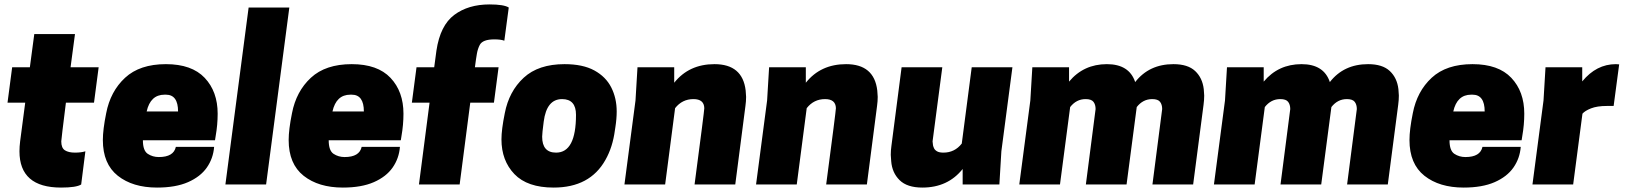

<svg xmlns="http://www.w3.org/2000/svg" viewBox="-20 -834 7347 868"><path d="M256 14Q68 14 68 -150Q68 -171 71 -195L94 -370H14L35 -530H115L135 -680H319L299 -530H426L405 -370H278Q257 -203 257 -195Q257 -165 273.5 -154.5Q290 -144 319 -144Q347 -144 366 -150L347 0Q325 14 256 14Z M690 14Q580 14 512.5 -39.5Q445 -93 445 -201Q445 -248 460 -322Q479 -421 545.5 -482.5Q612 -544 730 -544Q847 -544 905.5 -482Q964 -420 964 -320Q964 -270 955 -219L952 -200H626Q626 -153 648 -138.5Q670 -124 698 -124Q765 -124 775 -170H948Q944 -118 915 -76.5Q886 -35 830 -10.5Q774 14 690 14ZM785 -330Q785 -406 730 -406H724Q660 -406 643 -330Z M1183 0H999L1104 -800H1288Z M1530 14Q1420 14 1352.5 -39.5Q1285 -93 1285 -201Q1285 -248 1300 -322Q1319 -421 1385.5 -482.5Q1452 -544 1570 -544Q1687 -544 1745.5 -482Q1804 -420 1804 -320Q1804 -270 1795 -219L1792 -200H1466Q1466 -153 1488 -138.5Q1510 -124 1538 -124Q1605 -124 1615 -170H1788Q1784 -118 1755 -76.5Q1726 -35 1670 -10.5Q1614 14 1530 14ZM1625 -330Q1625 -406 1570 -406H1564Q1500 -406 1483 -330Z M2058 0H1874L1922 -370H1842L1863 -530H1943L1953 -605Q1970 -719 2033.5 -766.5Q2097 -814 2193 -814Q2258 -814 2280 -800L2260 -650Q2244 -656 2215 -656Q2162 -656 2149 -631Q2140 -614 2136 -591.5Q2132 -569 2127 -530H2234L2213 -370H2106Z M2483 14Q2364 14 2305.5 -47Q2247 -108 2247 -204Q2247 -248 2262 -322Q2281 -421 2347.5 -482.5Q2414 -544 2532 -544Q2615 -544 2667 -515.5Q2719 -487 2743.5 -438.5Q2768 -390 2768 -330Q2768 -297 2762 -259L2760 -246Q2750 -169 2717 -111Q2647 14 2483 14ZM2494 -144Q2584 -144 2584 -315Q2584 -386 2521 -386Q2451 -386 2438 -284Q2431 -231 2431 -216Q2431 -144 2494 -144Z M3304 0H3120Q3164 -333 3164 -345Q3163 -386 3115 -386Q3064 -386 3032 -345L2987 0H2803L2853 -380L2862 -530H3028V-460Q3095 -544 3210 -544Q3337 -544 3351 -425L3353 -396Q3353 -376 3350 -355Z M3899 0H3715Q3759 -333 3759 -345Q3758 -386 3710 -386Q3659 -386 3627 -345L3582 0H3398L3448 -380L3457 -530H3623V-460Q3690 -544 3805 -544Q3932 -544 3946 -425L3948 -396Q3948 -376 3945 -355Z M4150 14Q4081 14 4047 -19.5Q4013 -53 4009 -105L4007 -134Q4007 -154 4010 -175L4056 -530H4240L4196 -195Q4197 -190 4197 -186Q4197 -182 4198 -177Q4199 -172 4202.5 -164Q4206 -156 4216 -150Q4226 -144 4245 -144Q4296 -144 4328 -185L4373 -530H4557L4507 -150L4498 0H4332V-70Q4265 14 4150 14Z M5374 0H5190L5234 -341Q5234 -361 5224.5 -373.5Q5215 -386 5189 -386Q5147 -386 5119 -350L5073 0H4889L4933 -341Q4933 -361 4923.5 -373.5Q4914 -386 4888 -386Q4846 -386 4818 -350L4772 0H4588L4638 -380L4647 -530H4813V-465Q4879 -544 4984 -544Q5085 -544 5112 -463Q5175 -544 5285 -544Q5350 -544 5383 -513Q5416 -482 5422 -431L5424 -402Q5424 -382 5421 -360Z M6254 0H6070L6114 -341Q6114 -361 6104.5 -373.5Q6095 -386 6069 -386Q6027 -386 5999 -350L5953 0H5769L5813 -341Q5813 -361 5803.5 -373.5Q5794 -386 5768 -386Q5726 -386 5698 -350L5652 0H5468L5518 -380L5527 -530H5693V-465Q5759 -544 5864 -544Q5965 -544 5992 -463Q6055 -544 6165 -544Q6230 -544 6263 -513Q6296 -482 6302 -431L6304 -402Q6304 -382 6301 -360Z M6597 14Q6487 14 6419.5 -39.5Q6352 -93 6352 -201Q6352 -248 6367 -322Q6386 -421 6452.5 -482.5Q6519 -544 6637 -544Q6754 -544 6812.5 -482Q6871 -420 6871 -320Q6871 -270 6862 -219L6859 -200H6533Q6533 -153 6555 -138.5Q6577 -124 6605 -124Q6672 -124 6682 -170H6855Q6851 -118 6822 -76.5Q6793 -35 6737 -10.5Q6681 14 6597 14ZM6692 -330Q6692 -406 6637 -406H6631Q6567 -406 6550 -330Z M7092 0H6908L6958 -380L6967 -530H7133V-466Q7197 -544 7285 -544L7300 -543L7275 -355H7245Q7200 -355 7172.5 -344Q7145 -333 7134 -320Z"/></svg>

Font: Tanohe Sans ExtraBold
Style: Italic
Weight: 800
Designer: Village Type and Design LLC & Cristiano Sobral
Foundry: Cooper Hewitt Smithsonian Design Museum
Version: Version 1.00;September 29, 2021;FontCreator 13.0.0.2655 64-b